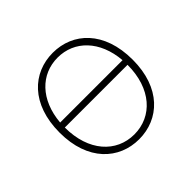

<svg xmlns="http://www.w3.org/2000/svg" viewBox="-128 -633 788 788"><g transform="rotate(-45 266.0 -239.0)"><path d="M266 12C382 12 478 -74 478 -238C478 -404 382 -490 266 -490C150 -490 54 -404 54 -238C54 -74 150 12 266 12ZM266 -16C162 -16 84 -100 84 -238H448C448 -100 370 -16 266 -16ZM266 -462C363 -462 437 -388 447 -266H85C95 -388 169 -462 266 -462Z"/></g></svg>

Font: Source Sans Pro ExtraLight
Style: Regular
Weight: 200
Designer: Paul D. Hunt
Foundry: Adobe Systems Incorporated
Version: Version 3.006;hotconv 1.0.111;makeotfexe 2.5.65597